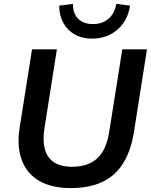

<svg xmlns="http://www.w3.org/2000/svg" viewBox="-20 -959 777 989"><path d="M342 10Q274 10 220.5 -9.5Q167 -29 131.5 -68.5Q96 -108 82.5 -167.5Q69 -227 82 -307L145 -705H273L209 -298Q194 -201 229.5 -150.5Q265 -100 351 -100Q433 -100 480 -142.5Q527 -185 542 -277L610 -705H737L670 -279Q655 -185 616 -120.5Q577 -56 509.5 -23Q442 10 342 10ZM454 -760Q403 -760 365 -781.5Q327 -803 306 -841.5Q285 -880 285 -930L356 -939Q355 -890 382.5 -862.5Q410 -835 459 -835Q507 -835 539 -862.5Q571 -890 579 -939L650 -930Q638 -852 584.5 -806Q531 -760 454 -760Z"/></svg>

Font: Nunito Sans 12pt ExtraLight
Style: Italic
Weight: 200
Italic angle: -9°
Designer: Vernon Adams
Foundry: Vernon Adams
Version: Version 3.101;gftools[0.9.27]